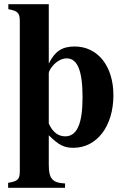

<svg xmlns="http://www.w3.org/2000/svg" viewBox="-20 -696 596 921"><path d="M214 -676H20V-652C66 -643 75 -634 75 -594V123C75 164 67 173 19 181V205H292V184C231 181 214 161 214 94V-47C262 0 287 13 332 13C445 13 524 -91 524 -239C524 -379 449 -473 338 -473C278 -473 243 -450 214 -391ZM214 -346C214 -352 221 -366 232 -379C252 -403 277 -416 300 -416C352 -416 376 -356 376 -229C376 -102 349 -42 293 -42C259 -42 233 -62 214 -103Z"/></svg>

Font: STIXGeneral
Style: Bold
Weight: 700
Designer: MicroPress Inc., with final additions and corrections provided by Coen Hoffman, Elsevier (retired)
Version: Version 1.1.0